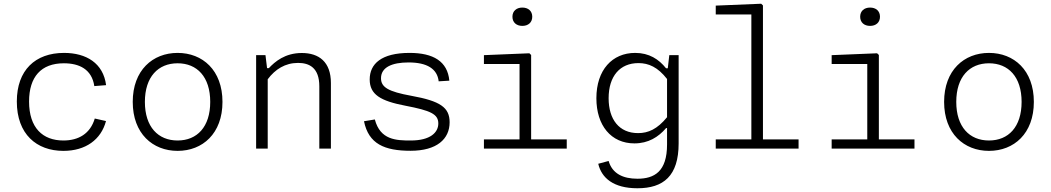

<svg xmlns="http://www.w3.org/2000/svg" viewBox="-20 -795 5620 1027"><path d="M547 -147.5 487 -161C462.5 -79.5 400 -43.5 319 -43.5C208.5 -43.5 135.5 -111 135.5 -252C135.5 -384 200 -456.5 321.5 -456.5C403.5 -456.5 471 -425 484.5 -334.5L547.5 -339.5C532.5 -457 441.5 -512 322.5 -512C168.5 -512 70 -419.5 70 -252C70 -77.5 175.5 12 319 12C438 12 520.5 -48 547 -147.5Z M1170 -250C1170 -419.5 1063.5 -512 930 -512C797 -512 690 -419.5 690 -250C690 -80.5 797 12 930 12C1063.5 12 1170 -80.5 1170 -250ZM1104.5 -250C1104.5 -116 1034 -43.5 930 -43.5C826 -43.5 755 -116 755 -250C755 -384 826 -456.5 930 -456.5C1034 -456.5 1104.5 -384 1104.5 -250Z M1750 0V-351C1750 -464 1686 -511.5 1594.5 -511.5C1504 -511.5 1450.5 -465 1418 -430.5H1408.5L1400 -500H1350V0H1412V-371C1452 -424.5 1505.5 -458.5 1574.5 -458.5C1634 -458.5 1688 -433 1688 -333.5V0Z M2171 -512C2020 -512 1957.5 -453.5 1957.5 -370C1957.5 -289.5 2015 -255 2148.5 -229.5C2284 -203.5 2324.5 -184.5 2324.5 -134.5C2324.5 -86.5 2282 -43.5 2177.5 -43.5C2099 -43.5 2014 -46 1985 -156L1927 -146.5C1951.5 -25 2037 11.5 2176 11.5C2317 11.5 2385 -51.5 2385 -141C2385 -220 2335.5 -254.5 2180.5 -282.5C2056.5 -305 2018 -328.5 2018 -376.5C2018 -435 2076.5 -461 2165.5 -461C2264 -461 2319 -427 2326.5 -360L2383.5 -363.5C2374 -467 2297.5 -512 2171 -512Z M2568.5 0H3011.5V-49.5H2821V-501L2811.5 -510L2568.5 -500V-452.5H2759V-49.5H2568.5ZM2774 -656.5C2805 -656.5 2827 -674.5 2827 -705.5C2827 -736.5 2805 -754.5 2774 -754.5C2743 -754.5 2721 -736.5 2721 -705.5C2721 -674.5 2743 -656.5 2774 -656.5Z M3170 -269.5C3170 -124 3248.5 -28 3373.5 -28C3447.5 -28 3501.5 -61.5 3543 -110H3548V-22C3548 123 3480 161 3389.5 161C3313 161 3255 134 3235.5 66L3180 81C3197.5 156.5 3261 212 3389.5 212C3528.5 212 3610 146.5 3610 -28V-500H3560L3552 -430H3542.5C3504 -478 3452.5 -512 3377.5 -512C3255 -512 3170 -421 3170 -269.5ZM3235.5 -269.5C3235.5 -387.5 3296 -457.5 3395 -457.5C3449.5 -457.5 3498.5 -436 3548 -372.5V-168C3495.5 -104 3447.5 -83 3393 -83C3291.5 -83 3235.5 -156.5 3235.5 -269.5Z M3808.5 0H4251.5V-49.5H4061V-766L4051.5 -775L3808.5 -765V-717.5H3999V-49.5H3808.5Z M4428.5 0H4871.5V-49.5H4681V-501L4671.5 -510L4428.5 -500V-452.5H4619V-49.5H4428.5ZM4634 -656.5C4665 -656.5 4687 -674.5 4687 -705.5C4687 -736.5 4665 -754.5 4634 -754.5C4603 -754.5 4581 -736.5 4581 -705.5C4581 -674.5 4603 -656.5 4634 -656.5Z M5510 -250C5510 -419.5 5403.5 -512 5270 -512C5137 -512 5030 -419.5 5030 -250C5030 -80.5 5137 12 5270 12C5403.5 12 5510 -80.5 5510 -250ZM5444.5 -250C5444.5 -116 5374 -43.5 5270 -43.5C5166 -43.5 5095 -116 5095 -250C5095 -384 5166 -456.5 5270 -456.5C5374 -456.5 5444.5 -384 5444.5 -250Z"/></svg>

Font: Monaspace Neon ExtraLight
Style: Regular
Weight: 200
Designer: Riley Cran & the Lettermatic Team
Foundry: Lettermatic
Version: Version 1.200 (Monaspace Neon)